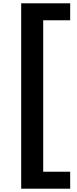

<svg xmlns="http://www.w3.org/2000/svg" viewBox="-20 -880 465 1160"><path d="M108 260V-860H404V-757.5H241V157.5H404V260Z"/></svg>

Font: Spartan Thin
Style: Bold
Weight: 700
Version: Version 1.004